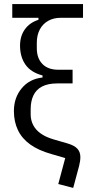

<svg xmlns="http://www.w3.org/2000/svg" viewBox="-20 -760 451 939"><path d="M386 -673H277Q242 -673 215.5 -658Q189 -643 174.5 -615.5Q160 -588 160 -550V-524Q160 -475 187.5 -447Q215 -419 264 -419H335V-352H260Q215 -352 186 -337Q157 -322 143.5 -293.5Q130 -265 130 -226V-200Q130 -172 142.5 -148Q155 -124 180 -106.5Q205 -89 243 -78L312 -58Q345 -48 359 -32Q373 -16 373 8Q373 18 371.5 28.5Q370 39 367 51L338 159L265 140L299 13L230 -7Q167 -25 127 -54Q87 -83 67.5 -124Q48 -165 48 -217Q48 -282 86 -328Q124 -374 188 -381V-391Q131 -406 104.5 -444Q78 -482 78 -537Q78 -584 102 -617Q126 -650 168 -663V-673H40V-740H386Z"/></svg>

Font: IBM Plex Sans Condensed
Style: Regular
Weight: 400
Width: 3
Designer: Mike Abbink, Paul van der Laan, Pieter van Rosmalen
Foundry: Bold Monday
Version: Version 3.201